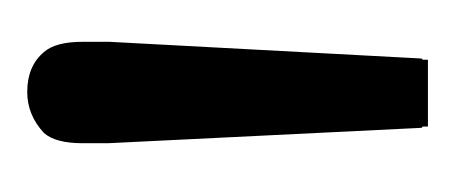

<svg xmlns="http://www.w3.org/2000/svg" viewBox="-120 -640 345 146"><g transform="rotate(-90 53.0 -566.5)"><path d="M94.7 -676.8V-656.2L82 -418.9L81.1 -418V-414.1H30.3V-418L29.3 -418.9L17.6 -657.2V-676.8Q17.6 -697.3 25.4 -706.1Q39.1 -718.8 56.6 -718.8Q76.2 -718.8 86.9 -706.1Q94.7 -697.3 94.7 -676.8Z"/></g></svg>

Font: Vancouver Drive
Style: Bold
Weight: 700
Designer: Valery Zaveryaev
Foundry: Cyreal (www.cyreal.org)
Version: Version 1.01